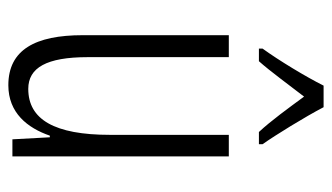

<svg xmlns="http://www.w3.org/2000/svg" viewBox="-192 -614 815 472"><g transform="rotate(90 216.0 -377.5)"><path d="M243 -765H190C168 -721 128 -655 99 -615V-606H130C155 -634 189 -681 217 -717C245 -679 276 -636 304 -606H334V-615C312 -646 267 -719 243 -765ZM364 -532H311V-240C311 -103 273 -39 198 -39C146 -39 120 -84 120 -185V-532H66V-173C66 -56 102 10 189 10C257 10 294 -37 313 -92H317L322 0H364Z"/></g></svg>

Font: Noto Sans Armenian ExtraCondensed Light
Style: Regular
Weight: 300
Width: 2
Designer: Monotype Design Team
Foundry: Monotype Imaging Inc.
Version: Version 2.008